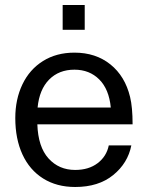

<svg xmlns="http://www.w3.org/2000/svg" viewBox="-20 -732 590 766"><path d="M414 -152H504Q490 -81 431.5 -33.5Q373 14 280 14Q206 14 152 -20Q98 -54 69.5 -116Q41 -178 41 -261Q41 -336 69.5 -395.5Q98 -455 151.5 -488.5Q205 -522 277 -522Q362 -522 420.5 -475Q479 -428 499 -345Q509 -304 509 -236H129Q132 -146 173.5 -100Q215 -54 280 -54Q334 -54 369.5 -81Q405 -108 414 -152ZM130 -303H422Q415 -376 376 -415Q337 -454 277 -454Q215 -454 176 -414.5Q137 -375 130 -303ZM230 -613V-712H318V-613Z"/></svg>

Font: CST
Style: Regular
Weight: 400
Version: Version 1.00